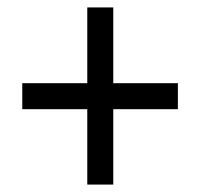

<svg xmlns="http://www.w3.org/2000/svg" viewBox="-20 -612 541 517"><path d="M285 -388H459V-318H285V-115H215V-318H40V-388H215V-592H285Z"/></svg>

Font: Noto Sans Thai Looped UI Narrow
Style: Regular
Weight: 400
Width: 4
Designer: Cadson Demak Team
Foundry: Cadson Demak Co., Ltd.
Version: Version 1.000